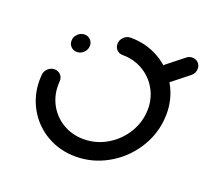

<svg xmlns="http://www.w3.org/2000/svg" viewBox="-97 -648 829 768"><g transform="rotate(20 317.0 -264.0)"><path d="M121.1 -427.8Q121.1 -444.8 133.5 -457Q145.9 -469.3 162.6 -469.3Q177.4 -469.3 187.4 -459.3Q197.4 -449.3 197.4 -434.4Q197.4 -417.4 185 -405.2Q172.6 -393 155.9 -393Q141.1 -393 131.1 -403Q121.1 -413 121.1 -427.8ZM298.1 -478.9Q298.1 -495.9 310.6 -508.1Q323 -520.4 339.6 -520.4Q406.7 -520.4 461.5 -488.9Q516.3 -457.4 547.6 -403.1Q578.9 -348.9 578.9 -283Q578.9 -271.5 577.8 -259.3Q571.5 -188.1 531.3 -128.1Q491.1 -68.1 428.1 -33.1Q365.2 1.9 294.1 1.9Q227 1.9 172.2 -29.6Q117.4 -61.1 86.1 -115.7Q54.8 -170.4 54.8 -236.3Q54.8 -247.8 55.9 -259.3Q57.4 -275.2 69.3 -286.3Q81.1 -297.4 97 -297.4Q113 -297.4 123.3 -286.3Q133.7 -275.2 132.2 -259.3Q131.5 -248.1 131.5 -242.2Q131.5 -195.6 153.5 -157.2Q175.6 -118.9 214.3 -96.7Q253 -74.4 300.7 -74.4Q351.1 -74.4 395.6 -99.3Q440 -124.1 468.5 -166.5Q497 -208.9 501.5 -259.3Q502.2 -270.4 502.2 -275.6Q502.2 -322.2 480 -360.7Q457.8 -399.3 419.1 -421.7Q380.4 -444.1 333 -444.1Q318.1 -444.1 308.1 -454.1Q298.1 -464.1 298.1 -478.9ZM524.1 -399.6Q509.3 -399.6 499.3 -409.8Q489.3 -420 489.3 -434.8Q489.3 -444.1 493.5 -452.2Q497.8 -460.4 505.2 -466.3L573.7 -520.4Q584.4 -530 599.3 -530Q614.1 -530 624.1 -520Q634.1 -510 634.1 -495.2Q634.1 -475.9 618.5 -463.3L550 -408.9Q538.9 -399.6 524.1 -399.6Z"/></g></svg>

Font: 26F Galaxy Sans
Style: Bold Italic
Weight: 700
Italic angle: -5°
Designer: C₂₉H₂₅N₃O₅
Version: Version 1.200